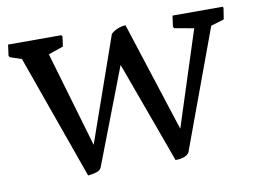

<svg xmlns="http://www.w3.org/2000/svg" viewBox="-75 -582 901 680"><g transform="rotate(-10 375.5 -242.0)"><path d="M190.4 11.2C231.9 6.8 235.4 -2.4 238.8 -8.8L371.6 -354.5L504.9 11.2C547.9 11.2 554.7 -8.8 554.7 -8.8L711.9 -435.5L759.3 -449.7L765.6 -489.7L763.7 -494.6H583L577.6 -455.6L581.1 -449.7L650.9 -437L540.5 -95.2L413.1 -489.7C413.1 -489.7 383.3 -489.7 360.4 -468.3L228.5 -92.3L127.9 -435.5L181.6 -454.1L186.5 -489.7L182.6 -494.6H-8.3L-13.7 -455.6L-10.3 -449.7L31.2 -435.5Z"/></g></svg>

Font: Trykker
Style: Regular
Weight: 400
Designer: Magnus Gaarde
Foundry: Magnus Gaarde
Version: Version 1.001